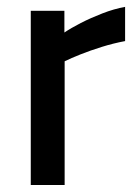

<svg xmlns="http://www.w3.org/2000/svg" viewBox="-20 -531 396 551"><path d="M68.3 0V-500H164.8V-437.7Q183.2 -450.2 211.7 -464.9Q240.2 -479.5 273.7 -492.5Q307.1 -505.5 339 -511.3V-413.1Q305.5 -406.8 272.4 -396.5Q239.3 -386.2 211.5 -375.1Q183.7 -364.1 165.5 -355.1V0Z"/></svg>

Font: TitilliumWeb ExtraLight
Style: Regular
Weight: 400
Designer: Mohamed Gaber, Accademia di Belle Arti di Urbino and others
Foundry: Kief Type Foundry, Accademia di Belle Arti di Urbino and others
Version: Version 3.000; ttfautohint (v1.8.2)